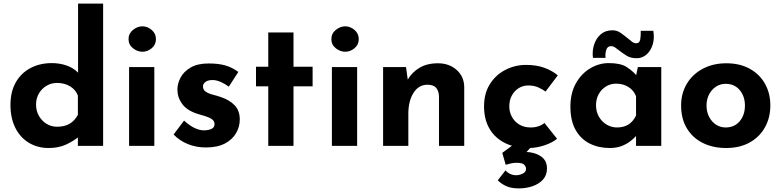

<svg xmlns="http://www.w3.org/2000/svg" viewBox="-20 -809 4331 1065"><path d="M250 12Q189 12 141 -16.5Q93 -45 65.5 -99Q38 -153 38 -227Q38 -301 68 -353Q98 -405 150 -432Q202 -459 268 -459Q310 -459 348.5 -446Q387 -433 413 -406V-362V-789H552V0H412V-85L423 -55Q389 -27 347 -7.5Q305 12 250 12ZM296 -106Q338 -106 366 -122.5Q394 -139 412 -172V-279Q400 -311 369 -330Q338 -349 296 -349Q265 -349 238.5 -333.5Q212 -318 196 -291Q180 -264 180 -229Q180 -194 196 -166Q212 -138 238.5 -122Q265 -106 296 -106Z M696 -437H836V0H696ZM693 -592Q693 -623 717.5 -643Q742 -663 770 -663Q798 -663 821.5 -643Q845 -623 845 -592Q845 -561 821.5 -541.5Q798 -522 770 -522Q742 -522 717.5 -541.5Q693 -561 693 -592Z M1122 9Q1068 9 1021.5 -10Q975 -29 943 -63L1001 -140Q1033 -111 1060.5 -98.5Q1088 -86 1110 -86Q1136 -86 1153 -94Q1170 -102 1170 -120Q1170 -137 1156.5 -147Q1143 -157 1122 -163.5Q1101 -170 1077 -177Q1017 -196 990.5 -232.5Q964 -269 964 -312Q964 -345 981.5 -378.5Q999 -412 1037.5 -434.5Q1076 -457 1137 -457Q1192 -457 1230 -446Q1268 -435 1302 -410L1249 -328Q1230 -343 1206.5 -353.5Q1183 -364 1163 -365Q1136 -366 1121 -355.5Q1106 -345 1106 -331Q1105 -312 1120.5 -301Q1136 -290 1160 -284Q1184 -278 1207 -270Q1254 -254 1282 -224.5Q1310 -195 1310 -146Q1310 -106 1289.5 -70.5Q1269 -35 1227.5 -13Q1186 9 1122 9Z M1468 -629H1608V-439H1714V-330H1608V0H1468V-330H1400V-439H1468Z M1821 -437H1961V0H1821ZM1818 -592Q1818 -623 1842.5 -643Q1867 -663 1895 -663Q1923 -663 1946.5 -643Q1970 -623 1970 -592Q1970 -561 1946.5 -541.5Q1923 -522 1895 -522Q1867 -522 1842.5 -541.5Q1818 -561 1818 -592Z M2232 -437 2243 -359 2241 -366Q2264 -407 2306 -432.5Q2348 -458 2409 -458Q2471 -458 2512.5 -421.5Q2554 -385 2555 -327V0H2415V-275Q2414 -304 2399.5 -321.5Q2385 -339 2351 -339Q2302 -339 2273.5 -293.5Q2245 -248 2245 -178V0H2105V-437Z M3070 -39Q3041 -16 2997.5 -2Q2954 12 2912 12Q2837 12 2781.5 -15.5Q2726 -43 2695.5 -94.5Q2665 -146 2665 -219Q2665 -292 2698 -343.5Q2731 -395 2784.5 -422Q2838 -449 2897 -449Q2956 -449 2999.5 -433Q3043 -417 3074 -391L3006 -301Q2992 -312 2967.5 -323.5Q2943 -335 2910 -335Q2881 -335 2857 -320Q2833 -305 2819 -279Q2805 -253 2805 -219Q2805 -187 2820 -160Q2835 -133 2861.5 -117.5Q2888 -102 2924 -102Q2947 -102 2966.5 -108.5Q2986 -115 3000 -127ZM2784 136Q2794 148 2809.5 155.5Q2825 163 2844 163Q2861 163 2879.5 154Q2898 145 2898 127Q2898 116 2888 105Q2878 94 2845 94Q2829 94 2814 97.5Q2799 101 2785 105L2766 39L2835 -12H2942L2865 74L2839 39Q2850 37 2860.5 36Q2871 35 2881 34Q2937 32 2975.5 55Q3014 78 3014 125Q3014 163 2991.5 187.5Q2969 212 2933.5 224Q2898 236 2858 236Q2814 236 2786 222.5Q2758 209 2741 191Z M3362 12Q3301 12 3251.5 -12.5Q3202 -37 3173 -88Q3144 -139 3144 -218Q3144 -292 3174 -346Q3204 -400 3253 -429.5Q3302 -459 3357 -459Q3422 -459 3455.5 -437.5Q3489 -416 3511 -390L3505 -373L3518 -437H3648V0H3508V-95L3519 -65Q3517 -65 3507 -53.5Q3497 -42 3477.5 -26.5Q3458 -11 3429.5 0.5Q3401 12 3362 12ZM3402 -102Q3440 -102 3466 -118.5Q3492 -135 3508 -168V-275Q3496 -307 3466.5 -326Q3437 -345 3397 -345Q3367 -345 3341.5 -329.5Q3316 -314 3301 -287Q3286 -260 3286 -225Q3286 -190 3302 -162Q3318 -134 3344.5 -118Q3371 -102 3402 -102ZM3512 -486Q3478 -486 3455 -500.5Q3432 -515 3413 -530Q3402 -539 3391.5 -546Q3381 -553 3369 -553Q3349 -553 3342.5 -531.5Q3336 -510 3339 -488H3269Q3264 -527 3275.5 -562Q3287 -597 3312.5 -619Q3338 -641 3377 -641Q3402 -641 3422 -627Q3442 -613 3459 -599Q3473 -587 3485 -578Q3497 -569 3509 -569Q3528 -569 3531.5 -591.5Q3535 -614 3534 -638H3604Q3611 -595 3600 -560.5Q3589 -526 3565.5 -506Q3542 -486 3512 -486Z M3758 -224Q3758 -291 3789.5 -344Q3821 -397 3878 -427.5Q3935 -458 4009 -458Q4084 -458 4139 -427.5Q4194 -397 4223.5 -344Q4253 -291 4253 -224Q4253 -157 4223.5 -103.5Q4194 -50 4139 -19Q4084 12 4007 12Q3935 12 3878.5 -16Q3822 -44 3790 -97Q3758 -150 3758 -224ZM3899 -223Q3899 -189 3913 -161.5Q3927 -134 3951 -118Q3975 -102 4005 -102Q4054 -102 4083 -136.5Q4112 -171 4112 -223Q4112 -275 4083 -309.5Q4054 -344 4005 -344Q3975 -344 3951 -328Q3927 -312 3913 -285Q3899 -258 3899 -223Z"/></svg>

Font: Reem Kufi
Style: Regular
Weight: 400
Designer: Khaled Hosny
Version: Version 1.6